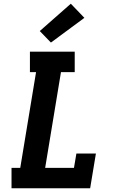

<svg xmlns="http://www.w3.org/2000/svg" viewBox="-20 -1013 640 1033"><path d="M465 0H42V-110H89L174 -625H141V-735H382V-625H308L223 -110H378L391 -187H496ZM254 -784 194 -846 361 -993 434 -917Z"/></svg>

Font: Iosevka HT Extrabold Extended
Style: Italic
Weight: 800
Width: 7
Italic angle: -9°
Monospace: yes
Designer: Belleve Invis
Foundry: Belleve Invis
Version: Version 32.3.0; ttfautohint (v1.8.4)